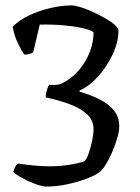

<svg xmlns="http://www.w3.org/2000/svg" viewBox="-20 -585 516 710"><path d="M151 105Q137 105 111 95.5Q85 86 61.5 73Q38 60 29 50Q34 35 38 28.5Q42 22 47 20Q76 24 106 27Q136 30 164 30Q200 30 233 25Q266 20 291 12Q300 5 307.5 -16.5Q315 -38 320.5 -63.5Q326 -89 326 -106Q326 -142 299 -165Q272 -188 231.5 -202Q191 -216 149 -225Q149 -231 150.5 -239.5Q152 -248 155 -257Q158 -266 162 -271Q168 -271 183.5 -271Q199 -271 212 -278Q251 -299 276 -330.5Q301 -362 313.5 -397Q326 -432 326 -466Q313 -475 283.5 -481.5Q254 -488 214 -491.5Q174 -495 127 -494L103 -392Q100 -389 91 -386Q82 -383 70 -383Q60 -397 46.5 -424.5Q33 -452 27 -486Q51 -511 88.5 -528.5Q126 -546 167.5 -555.5Q209 -565 245 -565Q257 -565 278 -558.5Q299 -552 323 -541Q347 -530 369 -517.5Q391 -505 404.5 -493Q418 -481 418 -472Q418 -429 396.5 -383.5Q375 -338 342.5 -302Q310 -266 274 -250V-246Q313 -235 346.5 -218.5Q380 -202 400.5 -177.5Q421 -153 421 -118Q421 -100 413.5 -74.5Q406 -49 395 -23Q384 3 371.5 23Q359 43 349 51Q334 63 301 75.5Q268 88 228.5 96.5Q189 105 151 105Z"/></svg>

Font: Texturina 12pt
Style: Regular
Weight: 400
Designer: Guillermo Torres Carreño
Foundry: Omnibus-Type
Version: Version 1.002